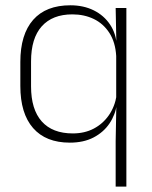

<svg xmlns="http://www.w3.org/2000/svg" viewBox="-20 -516 562 708"><path d="M237.5 10Q149 10 102 -43.8Q55 -97.5 55 -199V-287.5Q55 -389 102.2 -442.8Q149.5 -496.5 239.5 -496.5Q288 -496.5 325.8 -477.8Q363.5 -459 386 -425.2Q408.5 -391.5 411 -345.5H424L408.5 -309.5Q405.5 -360.5 383.2 -394.8Q361 -429 325.8 -446Q290.5 -463 247 -463Q173.5 -463 134 -419Q94.5 -375 94.5 -289.5V-197.5Q94.5 -112.5 134 -68.2Q173.5 -24 248.5 -24Q292 -24 325.8 -41.8Q359.5 -59.5 381.5 -91.2Q403.5 -123 410 -164.5L422.5 -132.5H411Q405.5 -93 383.8 -60.8Q362 -28.5 325.2 -9.2Q288.5 10 237.5 10ZM406.5 172V4.5L409 -130.5L408.5 -139V-346L409 -361L406.5 -486.5H446V172Z"/></svg>

Font: Anek Tamil ExtraLight
Style: Regular
Weight: 250
Version: Version 1.003